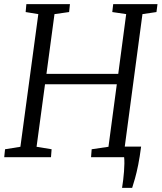

<svg xmlns="http://www.w3.org/2000/svg" viewBox="-22 -763 784 932"><path d="M570.5 149Q573.5 131 576 110.2Q578.5 89.5 580 69.2Q581.5 49 581.8 31Q582 13 580.5 0L519 -51.5H663Q656.5 -1 648.8 37.5Q641 76 633.2 103.5Q625.5 131 619.5 149ZM-1.5 0 2.5 -38.5 77 -50.5 164 -694.5 102.5 -704.5 106 -743H317.5L313.5 -704.5L242.5 -694.5L203.5 -404.5H552L590.5 -694.5L523 -704.5L527.5 -743H742.5L737.5 -704.5L669.5 -694.5L583.5 -50.5L655 -38.5L652 0H420L423 -38.5L504.5 -50.5L545 -354H196.5L155.5 -50.5L228.5 -38.5L225.5 0Z"/></svg>

Font: Merriweather 28pt Light
Style: Italic
Weight: 300
Italic angle: -7.8°
Version: Version 2.101